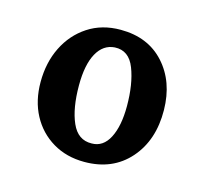

<svg xmlns="http://www.w3.org/2000/svg" viewBox="-63 -785 517 486"><g transform="rotate(15 196.0 -542.5)"><path d="M195 -369Q148 -369 112 -390.5Q76 -412 56 -449.5Q36 -487 36 -536Q36 -587 56 -627.5Q76 -668 112.5 -692Q149 -716 198 -716Q270 -716 312.5 -669Q355 -622 356 -548Q357 -469 313 -419Q269 -369 195 -369ZM201 -419Q231 -419 247 -450Q263 -481 263 -533Q263 -591 247.5 -631Q232 -671 195 -669Q165 -667 148.5 -637Q132 -607 132 -553Q132 -493 148.5 -455.5Q165 -418 201 -419Z"/></g></svg>

Font: Lora SemiBold
Style: Regular
Weight: 600
Designer: Olga Karpushina, Alexei Vanyashin (Cyrillic)
Foundry: Cyreal
Version: Version 3.011; ttfautohint (v1.8.4.7-5d5b)